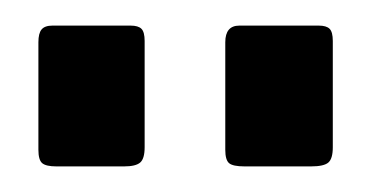

<svg xmlns="http://www.w3.org/2000/svg" viewBox="-20 -762 290 150"><path d="M93 -647Q93 -638 89.5 -635Q86 -632 77 -632H24Q16 -632 13 -634.5Q10 -637 10 -645V-729Q10 -736 12.5 -739Q15 -742 21 -742H82Q88 -742 90.5 -739.5Q93 -737 93 -730ZM240 -647Q240 -638 236.5 -635Q233 -632 223 -632H171Q162 -632 159 -634.5Q156 -637 156 -645V-729Q156 -742 167 -742H229Q235 -742 237.5 -739.5Q240 -737 240 -730Z"/></svg>

Font: Libre Franklin
Style: Regular
Weight: 400
Designer: Pablo Impallari, Rodrigo Fuenzalida
Foundry: Impallari Type
Version: Version 1.002; ttfautohint (v1.5)